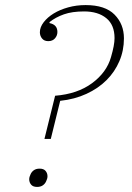

<svg xmlns="http://www.w3.org/2000/svg" viewBox="-20 -730 519 756"><path d="M197 -353Q285 -360 342.5 -402.5Q400 -445 417 -505Q424 -529 427.5 -547.5Q431 -566 431 -580Q431 -632 398.5 -658.5Q366 -685 311 -685Q264 -685 231.5 -673.5Q199 -662 175 -643V-639Q206 -633 206 -604Q206 -590 196.5 -579Q187 -568 170 -568Q154 -568 145.5 -578.5Q137 -589 137 -603Q137 -623 152 -642.5Q167 -662 191.5 -677Q216 -692 248.5 -701Q281 -710 317 -710Q394 -710 431 -672.5Q468 -635 468 -579Q468 -531 450 -489Q432 -447 399.5 -414.5Q367 -382 320.5 -360.5Q274 -339 217 -333L180 -183H155ZM126 6Q110 6 102.5 -3Q95 -12 95 -24Q95 -29 96.5 -34Q98 -39 100 -43Q104 -53 113 -59.5Q122 -66 136 -66Q152 -66 159.5 -57Q167 -48 167 -36Q167 -31 165.5 -26Q164 -21 162 -17Q158 -7 149 -0.5Q140 6 126 6Z"/></svg>

Font: IBM Plex Serif ExtraLight
Style: Italic
Weight: 200
Italic angle: -14°
Designer: Mike Abbink, Paul van der Laan, Pieter van Rosmalen
Foundry: Bold Monday
Version: Version 2.5